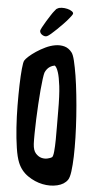

<svg xmlns="http://www.w3.org/2000/svg" viewBox="-62 -961 510 1014"><g transform="rotate(5 193.0 -453.5)"><path d="M49.8 -628.9Q54.7 -637.7 70.3 -651.9Q85.9 -666 107.9 -680.7Q129.9 -695.3 155.3 -707.5Q180.7 -719.7 206.5 -724.1Q232.4 -728.5 255.4 -722.2Q278.3 -715.8 294.9 -694.3Q303.7 -683.6 311.5 -651.4Q319.3 -619.1 326.7 -573.7Q334 -528.3 339.8 -473.1Q345.7 -418 349.6 -360.8Q353.5 -303.7 355 -248.5Q356.4 -193.4 355 -147Q353.5 -100.6 349.1 -67.9Q344.7 -35.2 335.9 -22.5Q318.4 2.9 281.2 11.7Q244.1 20.5 203.1 12.2Q162.1 3.9 125 -21.5Q87.9 -46.9 70.3 -89.8Q58.6 -118.2 51.3 -167Q43.9 -215.8 40 -272.9Q36.1 -330.1 35.6 -389.6Q35.2 -449.2 36.6 -499.5Q38.1 -549.8 41.5 -585Q44.9 -620.1 49.8 -628.9ZM241.2 -133.8Q247.1 -139.6 249.5 -165.5Q252 -191.4 252.4 -227.1Q252.9 -262.7 252.4 -302.7Q252 -342.8 252 -377Q252 -463.9 246.1 -511.7Q240.2 -559.6 232.4 -583Q223.6 -610.4 212.9 -617.2Q198.2 -614.3 188.5 -607.9Q178.7 -601.6 172.9 -593.8Q166 -585 162.1 -575.2Q159.2 -566.4 155.8 -541Q152.3 -515.6 149.4 -481Q146.5 -446.3 144 -405.8Q141.6 -365.2 140.1 -326.2Q138.7 -287.1 138.2 -252.4Q137.7 -217.8 138.7 -195.3Q140.6 -161.1 154.8 -145.5Q168.9 -129.9 185.5 -125.5Q202.1 -121.1 218.3 -125Q234.4 -128.9 241.2 -133.8ZM267.6 -872.1Q255.9 -857.4 239.7 -840.8Q223.6 -824.2 208 -809.1Q192.4 -793.9 179.2 -782.7Q166 -771.5 159.2 -768.6Q148.4 -763.7 134.8 -771.5Q121.1 -779.3 120.1 -793Q120.1 -796.9 127.9 -812Q135.7 -827.1 146.5 -844.7Q157.2 -862.3 168 -878.9Q178.7 -895.5 184.6 -902.3Q191.4 -910.2 193.4 -913.1Q195.3 -916 200.2 -918Q209 -923.8 223.6 -924.3Q238.3 -924.8 252.9 -921.4Q267.6 -918 277.3 -911.1Q287.1 -904.3 285.2 -897.5Q284.2 -893.6 278.3 -885.7Q272.5 -877.9 267.6 -872.1Z"/></g></svg>

Font: Jolly Lodger
Style: Regular
Weight: 400
Designer: Stuart Sandler
Foundry: Font Diner, Inc
Version: Version 1.000